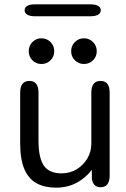

<svg xmlns="http://www.w3.org/2000/svg" viewBox="-20 -854 579 885"><path d="M115.5 -481Q157.5 -481 157.5 -427V-205.5Q157.5 -126 182.2 -90.5Q207 -55 263.5 -55Q303 -55 333.8 -74Q364.5 -93 382.8 -124Q401 -155 401 -191.5V-427Q401 -481 443.5 -481Q485.5 -481 485.5 -427V-45Q485.5 9 443.5 9Q410 9 403.5 -28.5L403 -71.5Q377 -35.5 334.5 -12.2Q292 11 238 11Q186 11 149 -9Q112 -29 92.5 -74Q73 -119 73 -193.5V-427Q73 -481 115.5 -481ZM171 -559Q146.5 -559 129.5 -576Q112.5 -593 112.5 -618Q112.5 -643 129.5 -660.2Q146.5 -677.5 171 -677.5Q195.5 -677.5 212.8 -660.2Q230 -643 230 -618Q230 -593 212.8 -576Q195.5 -559 171 -559ZM367 -559Q342.5 -559 325.2 -576Q308 -593 308 -618Q308 -643 325.2 -660.2Q342.5 -677.5 367 -677.5Q391.5 -677.5 408.8 -660.2Q426 -643 426 -618Q426 -593 408.8 -576Q391.5 -559 367 -559ZM93.5 -806.5Q93.5 -819.5 105.5 -826.8Q117.5 -834 142.5 -834H395.5Q420.5 -834 432.5 -826.8Q444.5 -819.5 444.5 -806.5Q444.5 -794 432.5 -786.5Q420.5 -779 395.5 -779H142.5Q117.5 -779 105.5 -786.5Q93.5 -794 93.5 -806.5Z"/></svg>

Font: Sono
Style: Regular
Weight: 400
Designer: Tyler Finck
Foundry: Tyler Finck
Version: Version 2.112